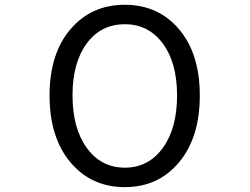

<svg xmlns="http://www.w3.org/2000/svg" viewBox="-20 -767 1040 800"><path d="M186.5 -369.1Q186.5 -543 273.4 -645Q360.4 -747.1 500 -747.1Q639.6 -747.1 726.1 -645Q812.5 -543 812.5 -369.1Q812.5 -194.3 726.1 -90.8Q639.6 12.7 500 12.7Q360.4 12.7 273.4 -90.8Q186.5 -194.3 186.5 -369.1ZM500 -666Q400.4 -666 341.3 -585.9Q282.2 -505.9 282.2 -369.1Q282.2 -232.4 341.8 -150.4Q401.4 -68.4 500 -68.4Q598.6 -68.4 658.2 -150.4Q717.8 -232.4 717.8 -369.1Q717.8 -505.9 658.2 -585.9Q598.6 -666 500 -666Z"/></svg>

Font: GenEi Gothic M Regular
Style: Regular
Weight: 400
Designer: o_tamon (Modified); [Source Han Sans]
Ryoko NISHIZUKA  (kana & ideographs); Paul D. Hunt (Latin, Greek & Cyrillic); Wenl
Version: Version 1.1a;Original Version 1.004